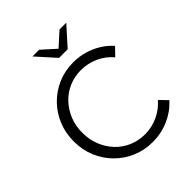

<svg xmlns="http://www.w3.org/2000/svg" viewBox="-252 -1070 1230 1230"><g transform="rotate(-45 363.0 -455.5)"><path d="M412 11Q337 11 272.5 -16.5Q208 -44 159 -93.5Q110 -143 83 -208.5Q56 -274 56 -350Q56 -426 83 -491.5Q110 -557 159 -606.5Q208 -656 272.5 -683.5Q337 -711 412 -711Q464 -711 511.5 -697.5Q559 -684 601 -658.5Q643 -633 676 -596L625 -543Q586 -590 529.5 -615.5Q473 -641 412 -641Q353 -641 302 -619Q251 -597 213.5 -557Q176 -517 155 -464.5Q134 -412 134 -350Q134 -289 155 -236Q176 -183 213.5 -143Q251 -103 302 -81Q353 -59 412 -59Q473 -59 529.5 -85Q586 -111 625 -157L676 -104Q643 -67 601 -41.5Q559 -16 511.5 -2.5Q464 11 412 11ZM315 -922 407 -839 499 -922H560L446 -795H368L254 -922Z"/></g></svg>

Font: Red Hat Text
Style: Regular
Weight: 400
Designer: Pentagram, MCKL
Foundry: MCKL
Version: Version 1.030